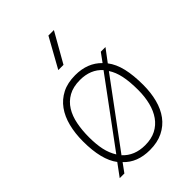

<svg xmlns="http://www.w3.org/2000/svg" viewBox="-229 -881 990 990"><g transform="rotate(-45 266.0 -386.0)"><path d="M261 -618H223L313 -780H353ZM266 8Q174 8 122 -48L87 0H53L103 -68Q53 -133 53 -268Q53 -326 65.5 -375.5Q78 -425 104 -461Q130 -497 170 -517.5Q210 -538 266 -538Q356 -538 410 -482L445 -530H479L428 -462Q455 -427 467 -375.5Q479 -324 479 -254Q479 -198 466.5 -150Q454 -102 428 -67Q402 -32 361.5 -12Q321 8 266 8ZM266 -27Q312 -27 345 -44Q378 -61 399.5 -91.5Q421 -122 431.5 -163.5Q442 -205 442 -254Q442 -315 433 -357.5Q424 -400 404 -430L143 -77Q189 -27 266 -27ZM127 -99 388 -453Q343 -503 266 -503Q216 -503 182 -484Q148 -465 127.5 -432Q107 -399 98.5 -355Q90 -311 90 -262Q90 -209 98.5 -170Q107 -131 127 -99Z"/></g></svg>

Font: Tanohe Sans ExtraLight
Style: Regular
Weight: 250
Designer: Village Type and Design LLC & Cristiano Sobral
Foundry: Cooper Hewitt Smithsonian Design Museum
Version: Version 1.00;May 30, 2020;FontCreator 12.0.0.2522 64-bit; tt